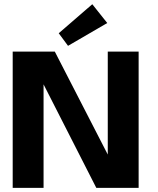

<svg xmlns="http://www.w3.org/2000/svg" viewBox="-20 -910 763 930"><path d="M180 -523 191 -521V0H41.5V-660H245.5L513 -140L502 -138V-660H651.5V0H446.5ZM309.5 -688 264.5 -749 427 -889.5 499.5 -798.5Z"/></svg>

Font: League Spartan Thin
Style: Bold
Weight: 700
Version: Version 2.002